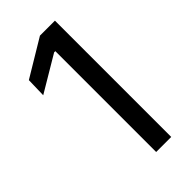

<svg xmlns="http://www.w3.org/2000/svg" viewBox="-205 -692 746 746"><g transform="rotate(-45 168.0 -319.5)"><path d="M179.1 0V-554.1H172.5L24.7 -466.2L26.8 -547.2L179.5 -639H261.8V0Z"/></g></svg>

Font: Anek Bangla Medium
Style: Regular
Weight: 500
Designer: Sulekha Rajkumar (Bangla), Yesha Goshar (Latin)
Foundry: Ek Type
Version: Version 1.003